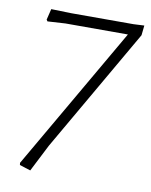

<svg xmlns="http://www.w3.org/2000/svg" viewBox="-72 -550 556 709"><g transform="rotate(10 206.0 -196.0)"><path d="M63 -496 138 -494H372L412 -496L408 -459L142 2L90 104L49 91L48 83L358 -453H124L57 -449L53 -455Z"/></g></svg>

Font: Alegreya Sans Light
Style: Italic
Weight: 300
Italic angle: -7°
Designer: Juan Pablo del Peral
Foundry: Huerta Tipografica
Version: Version 2.007